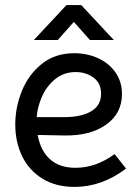

<svg xmlns="http://www.w3.org/2000/svg" viewBox="-20 -724 548 754"><path d="M40 -235Q40 -303 66 -367Q92 -431 144 -473Q196 -515 272 -515Q322 -515 365 -495.5Q408 -476 433.5 -439.5Q459 -403 459 -355Q459 -278 396 -234Q333 -190 232 -192L128 -194Q139 -132 176.5 -98.5Q214 -65 276 -65Q357 -65 430 -119L475 -62Q380 10 273 10Q199 10 146.5 -22.5Q94 -55 67 -110.5Q40 -166 40 -235ZM377 -356Q377 -397 347.5 -419Q318 -441 277 -441Q231 -441 197 -413.5Q163 -386 145 -345Q127 -304 124 -264H232Q299 -264 338 -287Q377 -310 377 -356ZM241 -704H299L427 -567H333L270 -638L207 -567H113Z"/></svg>

Font: Bellota
Style: Bold
Weight: 700
Designer: Kemie Guaida
Foundry: Kemie Guaida
Version: Version 4.001